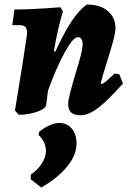

<svg xmlns="http://www.w3.org/2000/svg" viewBox="-20 -499 570 848"><path d="M523 -130Q452 -51 411 -20.5Q370 10 336 10Q308 10 294.5 -2Q281 -14 281 -40Q281 -56 291 -94Q301 -132 313 -172Q329 -223 337 -255Q345 -287 345 -303Q345 -318 339.5 -326.5Q334 -335 324 -335Q303 -335 266.5 -269Q230 -203 192 -99L184 -36Q182 -19 144 -5.5Q106 8 63 8L46 -11Q85 -244 99 -346Q101 -369 93.5 -378.5Q86 -388 65 -388H34L44 -457Q120 -457 247 -467L258 -448Q236 -380 218 -272H225Q299 -436 364 -479Q422 -479 456 -450.5Q490 -422 490 -375Q490 -355 480 -318.5Q470 -282 452 -224Q430 -155 425 -131L428 -128Q433 -128 444 -136.5Q455 -145 486 -174L507 -171ZM242 44Q276 44 297 69Q318 94 318 136Q318 187 275 238.5Q232 290 162 329L116 293V272Q146 252 164.5 223.5Q183 195 183 168Q183 148 174 129Q165 110 150 97L153 83Q175 65 199 54.5Q223 44 242 44Z"/></svg>

Font: Alegreya ExtraBold
Style: Italic
Weight: 800
Italic angle: -7°
Designer: Juan Pablo del Peral
Foundry: Huerta Tipografica
Version: Version 2.007; ttfautohint (v1.6)